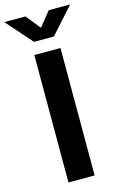

<svg xmlns="http://www.w3.org/2000/svg" viewBox="-193 -1003 654 1059"><g transform="rotate(-15 134.5 -473.0)"><path d="M209 -727.5V0H59.6V-727.5ZM67.4 -945.8 133.8 -863.3 200.7 -945.8H320.8V-943.8L190.4 -798.3H76.7L-51.8 -943.8V-945.8Z"/></g></svg>

Font: Inter 24pt
Style: Bold
Weight: 700
Designer: Rasmus Andersson
Foundry: rsms
Version: Version 4.001;git-66647c0bb